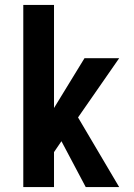

<svg xmlns="http://www.w3.org/2000/svg" viewBox="-20 -755 540 775"><path d="M326 0 228 -185 198 -141V0H74V-735H198V-319L321 -520H461L295 -281L461 0Z"/></svg>

Font: Iosevka Extrabold
Style: Regular
Weight: 800
Monospace: yes
Designer: Belleve Invis
Foundry: Belleve Invis
Version: Version 32.5.0; ttfautohint (v1.8.4)